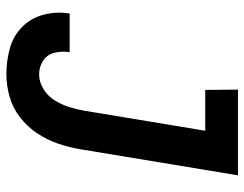

<svg xmlns="http://www.w3.org/2000/svg" viewBox="-104 -672 783 616"><g transform="rotate(90 288.0 -363.5)"><path d="M218 8Q253 8 289 -2Q325 -12 355.5 -35.5Q386 -59 407 -90.5Q428 -122 440 -157Q452 -192 458 -227L542 -735H267L268 -630H399L335 -244Q331 -220 323.5 -195.5Q316 -171 302.5 -148.5Q289 -126 266 -111.5Q243 -97 218 -97Q194 -97 174 -110Q154 -123 148.5 -147Q143 -171 147 -195H23Q16 -153 26.5 -112Q37 -71 66 -42.5Q95 -14 135 -3Q175 8 218 8Z"/></g></svg>

Font: Iosevka Sparkle Oblique
Style: Bold
Weight: 700
Italic angle: -9°
Designer: Belleve Invis
Foundry: Belleve Invis
Version: Version 4.5.0; ttfautohint (v1.8.3)